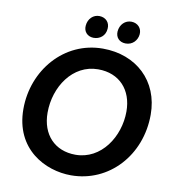

<svg xmlns="http://www.w3.org/2000/svg" viewBox="-95 -972 969 1068"><g transform="rotate(10 389.0 -438.0)"><path d="M377 12C592 12 756 -167 756 -397C756 -588 619 -713 431 -713C212 -713 53 -525 53 -306C53 -78 233 12 377 12ZM382 -105C265 -105 189 -185 189 -309C189 -455 281 -595 425 -595C546 -595 620 -512 620 -391C620 -248 527 -105 382 -105ZM367 -763C403 -762 435 -786 437 -827C440 -861 417 -887 381 -888C346 -889 317 -862 314 -822C311 -789 333 -764 367 -763ZM548 -763C589 -762 615 -793 618 -827C621 -861 597 -887 562 -888C526 -889 497 -861 494 -821C492 -788 513 -764 548 -763Z"/></g></svg>

Font: Fixel Display SemiBold
Style: Italic
Weight: 600
Italic angle: -10°
Designer: AlfaBravo + MacPaw
Foundry: Kyrylo Tkachov, Marchela Mozhyna, Serhii Makarenko, Maria Weinstein, Zakhar Kryvoshyya
Version: Version 1.210;Glyphs 3.2 (3217)